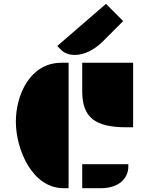

<svg xmlns="http://www.w3.org/2000/svg" viewBox="-20 -997 789 1017"><path d="M415.5 -514.2C415.5 -375.5 481.9 -322.8 650.4 -322.8H685.1V-664.6H415.5ZM317.9 0H343.3V-664.6H305.7C137.2 -664.6 64 -491.2 64 -353C64 -206.5 149.4 0 317.9 0ZM415.5 0H513.2C620.6 0 659.7 -62 659.7 -113.8V-127.4H415.5ZM377 -706.1C424.8 -706.1 478.5 -731.4 524.9 -777.8L632.3 -885.3L541.5 -976.6L283.2 -753.4L305.2 -731.4C322.3 -714.4 347.7 -706.1 377 -706.1Z"/></svg>

Font: Plaster
Style: Regular
Weight: 400
Designer: Eben Sorkin
Foundry: Eben Sorkin
Version: Version 1.007